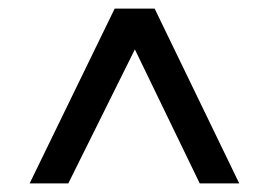

<svg xmlns="http://www.w3.org/2000/svg" viewBox="-20 -730 612 447"><path d="M49 -303 247 -710H340L537 -303H445L294 -615L139 -303Z"/></svg>

Font: Raleway SemiBold
Style: Italic
Weight: 600
Italic angle: -12°
Designer: Matt McInerney, Pablo Impallari, Rodrigo Fuenzalida
Foundry: Matt McInerney, Pablo Impallari, Rodrigo Fuenzalida
Version: Version 4.026